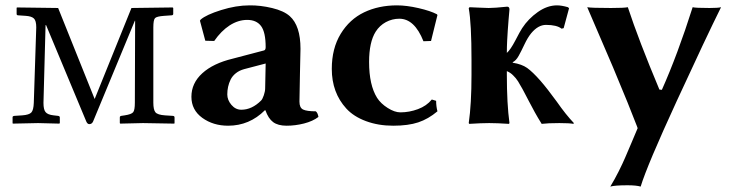

<svg xmlns="http://www.w3.org/2000/svg" viewBox="-20 -459 2737 716"><path d="M43 -431.2 42 -429.2V-407.2C42 -404 43.6 -402.2 46.9 -401.9L76.2 -399.9C90.5 -398.9 100.6 -395.7 106.4 -390.1C112.3 -384.6 115.2 -373.5 115.2 -356.9L106 -75.2C105.3 -57.3 102.3 -45.4 96.9 -39.6C91.6 -33.7 80.2 -30.1 63 -28.8L33.2 -26.9C29 -26.2 26.9 -24.6 26.9 -22V0L27.8 2L122.1 0L201.2 2L203.1 0V-21C203.1 -24.3 201 -26.2 196.8 -26.9L180.2 -28.8C165.2 -30.4 155.1 -34.5 149.9 -41C144.7 -47.2 142.1 -58.6 142.1 -75.2L149.9 -365.2H151.9L301.8 -5.9C304.7 0.7 308.4 3.9 313 3.9C319.5 3.9 324.2 0.7 327.1 -5.9L482.9 -381.8H483.9L482.9 -76.2C482.9 -57.9 480.9 -46.1 476.8 -40.8C472.7 -35.4 462.1 -31.4 444.8 -28.8L432.1 -26.9C428.5 -26.2 426.8 -24.3 426.8 -21V0L428.2 2L513.2 0L629.9 2L630.9 0V-21C630.9 -24.6 628.9 -26.5 625 -26.9L595.2 -28.8C576.7 -30.1 564.8 -33.9 559.6 -40.3C554.4 -46.6 551.8 -58.6 551.8 -76.2V-356.9C551.8 -375.5 553.9 -387 558.1 -391.4C562.3 -395.8 573.6 -398.6 591.8 -399.9L620.1 -401.9C624 -402.2 626 -404 626 -407.2V-429.2L624 -431.2L470.2 -429.2L333 -89.8L196.8 -429.2Z M970.7 -222.2 968.8 -128.9C968.8 -122.1 967.1 -113.8 963.9 -104C960.6 -94.2 957.2 -87.6 953.6 -84C930.8 -61.2 906.2 -49.8 879.9 -49.8C865.6 -49.8 853.3 -55.8 843 -67.9C832.8 -79.9 827.6 -92.9 827.6 -106.9C827.6 -116.7 828.6 -126.1 830.6 -135.3C832.5 -144.4 835.7 -153.4 840.1 -162.4C844.5 -171.3 851 -179.2 859.6 -186C868.2 -192.9 878.6 -197.9 890.6 -201.2ZM1096.7 -80.1C1096.7 -91.1 1097.3 -126.1 1098.6 -185.1C1099.9 -244 1100.6 -274.6 1100.6 -276.9C1100.6 -334.5 1087.2 -375.2 1060.5 -398.9C1045.9 -411.9 1024 -422 994.9 -429C965.7 -436 937.7 -439.3 910.6 -439C877.1 -439 841.7 -433.1 804.4 -421.4C767.2 -409.7 741.9 -397.9 728.5 -386.2L725.6 -381.8L745.6 -307.1L778.8 -306.2C796.1 -331.2 815.3 -350.6 836.4 -364.3C857.6 -377.9 879.4 -384.8 901.9 -384.8C925 -384.8 942.2 -377.1 953.6 -361.8C965 -346.5 970.7 -320.3 970.7 -283.2C970.7 -276.4 968.8 -272.3 964.8 -271L847.7 -240.2C799.2 -228.5 761.4 -210.4 734.4 -185.8C707.4 -161.2 693.8 -132 693.8 -98.1C693.8 -65.3 707.4 -39.1 734.4 -19.5C761.4 0 793.5 9.8 830.6 9.8C883.6 9.8 929.4 -9.4 967.8 -47.9H969.7C976.9 -27.3 986.5 -12.6 998.5 -3.7C1010.6 5.3 1027.3 9.8 1048.8 9.8C1070.3 9.8 1092 7 1113.8 1.5C1135.6 -4.1 1153.5 -12.2 1167.5 -22.9C1165.9 -33 1162.6 -40 1157.7 -43.9C1135.3 -43.9 1119.5 -46.1 1110.4 -50.5C1101.2 -54.9 1096.7 -64.8 1096.7 -80.1Z M1469.2 -389.2C1507 -389.2 1536.9 -361.2 1559.1 -305.2L1587.4 -306.2L1611.3 -402.8L1609.4 -405.8C1593.4 -414.2 1570.6 -421.9 1541 -428.7C1511.4 -435.5 1484.5 -439 1460.4 -439C1414.9 -439 1374 -430.3 1337.9 -413.1C1301.8 -395.8 1272.6 -369.1 1250.5 -332.8C1228.4 -296.5 1217.3 -252.9 1217.3 -202.1C1217.3 -142.9 1235.4 -93.6 1271.5 -54.2C1289.7 -34.3 1314.1 -18.7 1344.7 -7.3C1375.3 4.1 1409.2 9.8 1446.3 9.8C1483.7 9.8 1514.9 5.6 1539.8 -2.7C1564.7 -11 1588.5 -24.7 1611.3 -43.9C1608.1 -56.3 1606.4 -69.3 1606.4 -83L1590.3 -87.9C1577.3 -71.9 1560.1 -60 1538.6 -52C1517.1 -44 1495.3 -40 1473.1 -40C1458.8 -40 1443 -45.5 1425.8 -56.4C1408.5 -67.3 1395.3 -79.9 1386.2 -94.2C1366.4 -125.8 1356.4 -170.4 1356.4 -228C1356.4 -277.2 1364.6 -314.8 1380.9 -340.8C1390.6 -356.1 1403.3 -368 1418.9 -376.5C1434.6 -384.9 1451.3 -389.2 1469.2 -389.2Z M1738.3 -234.9V-180.2C1738.3 -107.6 1734.9 -47.5 1728 0L1730 2.9C1759.9 1 1784.7 0 1804.2 0C1823.7 0 1848.3 1 1877.9 2.9L1879.9 0C1873.4 -47.5 1870.1 -107.6 1870.1 -180.2V-193.8C1874.7 -191.9 1878.9 -189.6 1882.8 -187C1886.7 -184.4 1890.5 -181.2 1894.3 -177.2C1898 -173.3 1901 -170.1 1903.3 -167.5C1905.6 -164.9 1908.5 -160.8 1912.1 -155.3L1919.4 -142.6C1921.1 -140.3 1923.9 -135.4 1928 -127.9C1932 -120.4 1934.7 -115.4 1936 -112.8L1952.6 -81.1L1974.6 -40C1981.8 -27 1990.2 -12.7 2000 2.9C2015.3 1 2037.3 0 2065.9 0C2092 0 2109.4 1 2118.2 2.9L2120.1 0C2100.3 -20.8 2078.9 -47.5 2056.2 -80.1C2033 -112 2012.7 -138 1995.1 -158.2C1975.6 -180.3 1959.1 -196.1 1945.8 -205.6C1932.5 -215 1914.6 -221.5 1892.1 -225.1V-227.1C1900.2 -231 1907.6 -238.8 1914.1 -250.5C1920.6 -262.2 1927.8 -276.5 1935.8 -293.5C1943.8 -310.4 1952.1 -324.2 1960.9 -335C1978.2 -355.8 1996.6 -366.2 2016.1 -366.2C2042.8 -366.2 2062.2 -361.5 2074.2 -352.1L2082 -354L2102.1 -428.2L2098.1 -432.1C2082.2 -436.7 2068.5 -439 2057.1 -439C2033 -439 2009.2 -430.7 1985.6 -414.1C1962 -397.5 1942.5 -377.4 1927.2 -354C1922.4 -346.8 1913.9 -331.6 1901.9 -308.3C1889.8 -285.1 1879.2 -269.5 1870.1 -261.7C1870.1 -277 1870.5 -292.4 1871.3 -307.9C1872.2 -323.3 1872.9 -335.6 1873.5 -344.7C1874.2 -353.8 1875.2 -367.2 1876.5 -384.8L1879.9 -423.8C1879.9 -430.7 1877 -434.1 1871.1 -434.1C1839.5 -430.8 1816.6 -429.2 1802.2 -429.2C1792.2 -429.2 1778.6 -429.7 1761.7 -430.7C1744.8 -431.6 1734.5 -432.1 1731 -432.1L1728 -428.2C1734.9 -390.8 1738.3 -326.3 1738.3 -234.9Z M2169.9 -432.1 2266.1 -208C2308.1 -107.7 2337.9 -34.3 2355.5 12.2L2357.9 19L2335.4 72.3L2311 129.4C2305.5 142.4 2297.6 159.2 2287.4 179.7C2277.1 200.2 2266.6 219.2 2255.9 236.8C2266.6 233.6 2288.1 231.9 2320.3 231.9C2342.1 231.9 2358.4 233.6 2369.1 236.8C2385.4 183.4 2430.3 77.1 2503.7 -82.3C2577.1 -241.6 2632.2 -358.2 2668.9 -432.1C2662.4 -430.2 2648.1 -429.2 2626 -429.2C2590.5 -429.2 2569.5 -430.2 2563 -432.1C2525.6 -314.3 2487.3 -211.6 2448.2 -124L2439 -125C2387.5 -247.7 2348.3 -350.1 2321.3 -432.1C2312.5 -430.2 2291.5 -429.2 2258.3 -429.2C2208.8 -429.2 2179.4 -430.2 2169.9 -432.1Z"/></svg>

Font: Linux Biolinum G
Style: Bold
Weight: 700
Designer: Philipp H. Poll
Foundry: Philipp H. Poll
Version: Version 1.1.0